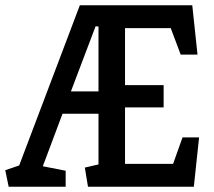

<svg xmlns="http://www.w3.org/2000/svg" viewBox="-32 -711 815 731"><path d="M1 0 -12 -63 41 -81 272 -691H700L720 -503H656L618 -604H444V-387H591V-302H444V-87H627L663 -188H726L706 0H303L291 -73L343 -85V-278H206L131 -78L218 -61V0ZM238 -363H343V-610L332 -611Z"/></svg>

Font: Kreon
Style: Regular
Weight: 400
Designer: Julia Petretta
Foundry: Julia Petretta and Eli Heuer
Version: Version 2.002